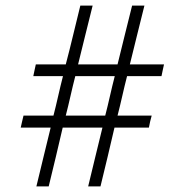

<svg xmlns="http://www.w3.org/2000/svg" viewBox="-20 -666 614 686"><path d="M311 -646Q298 -594 285 -541.5Q272 -489 259 -436H400Q413 -489 426 -541.5Q439 -594 452 -646H496Q483 -594 470 -541.5Q457 -489 444 -436H566Q564 -426 561.5 -415.5Q559 -405 557 -394H434Q425 -359 417 -323.5Q409 -288 400 -253H522Q519 -243 516.5 -232Q514 -221 512 -210H389Q377 -158 364.5 -105.5Q352 -53 339 0H295Q308 -53 320.5 -105.5Q333 -158 346 -210H204Q192 -158 179.5 -105.5Q167 -53 154 0H110Q123 -53 135.5 -105.5Q148 -158 161 -210H54Q56 -221 59 -232Q62 -243 64 -253H171Q180 -288 188 -323.5Q196 -359 205 -394H99Q101 -405 103.5 -415.5Q106 -426 108 -436H215Q229 -489 241.5 -541.5Q254 -594 267 -646ZM249 -394Q240 -359 232 -323.5Q224 -288 215 -253H356Q365 -288 373 -323.5Q381 -359 390 -394Z"/></svg>

Font: Josefin Sans Thin Light
Style: Italic
Weight: 300
Italic angle: -7°
Version: Version 2.000